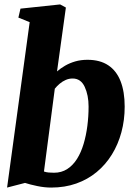

<svg xmlns="http://www.w3.org/2000/svg" viewBox="-20 -837 614 867"><path d="M237.5 -514.5Q253.5 -528.5 274.2 -540.5Q295 -552.5 320.2 -559.8Q345.5 -567 375 -567Q431.5 -567 468.8 -542.2Q506 -517.5 524.5 -470.2Q543 -423 543 -355.5Q543 -294.5 528.2 -239.8Q513.5 -185 485.2 -139.2Q457 -93.5 416.5 -60Q376 -26.5 324.2 -8.2Q272.5 10 211 10Q181 10 148.5 3.2Q116 -3.5 93 -11L12 10L114 -737L63 -757.5L72.5 -798L251.5 -817L277.5 -803ZM178.5 -62.5Q188.5 -59 199.8 -58Q211 -57 224 -57Q258 -57 283.8 -73.8Q309.5 -90.5 327.8 -119.5Q346 -148.5 357.5 -187Q369 -225.5 374.5 -268.8Q380 -312 380 -356Q380 -407 362.5 -444.8Q345 -482.5 308 -482.5Q291.5 -482.5 276.8 -476Q262 -469.5 249.8 -459.2Q237.5 -449 227.5 -436.5Z"/></svg>

Font: Merriweather 20pt Black
Style: Italic
Weight: 900
Italic angle: -7.8°
Version: Version 2.101